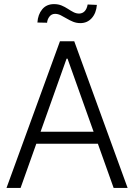

<svg xmlns="http://www.w3.org/2000/svg" viewBox="-20 -932 665 952"><path d="M82 0H12.2L277.3 -727.5H348.1L612.8 0H543.5L314.9 -641.1H310.1ZM132.3 -278.8H493.2V-219.2H132.3ZM378.4 -817.4Q359.4 -817.4 342.5 -824.2Q325.7 -831.1 310.3 -840.3Q294.9 -849.6 281 -856.4Q267.1 -863.3 253.4 -863.3Q235.8 -863.3 225.3 -849.9Q214.8 -836.4 213.4 -819.3L165.5 -820.3Q168 -859.9 189.2 -885.7Q210.4 -911.6 248 -911.6Q268.6 -911.6 285.2 -904.8Q301.8 -897.9 316.2 -888.4Q330.6 -878.9 344.2 -871.8Q357.9 -864.7 372.6 -864.7Q389.2 -865.2 399.9 -876.5Q410.6 -887.7 414.6 -909.7L460.4 -907.7Q457 -866.7 434.8 -842Q412.6 -817.4 378.4 -817.4Z"/></svg>

Font: Inter Tight Light
Style: Regular
Weight: 300
Designer: Rasmus Andersson
Foundry: rsms
Version: Version 3.004